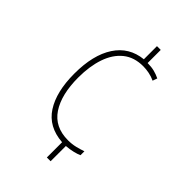

<svg xmlns="http://www.w3.org/2000/svg" viewBox="-221 -807 900 900"><g transform="rotate(45 229.5 -357.0)"><path d="M291 -637Q316 -637 336 -632Q356 -627 374 -618L366 -595Q347 -604 326.5 -608Q306 -612 287 -612Q227 -612 187.5 -580Q148 -548 128.5 -491Q109 -434 109 -359Q109 -246 152 -181.5Q195 -117 283 -117Q309 -117 331.5 -122.5Q354 -128 374 -135V-109Q361 -103 340.5 -98Q320 -93 295 -91V10H270V-91Q174 -98 128.5 -168.5Q83 -239 83 -359Q83 -483 130.5 -555.5Q178 -628 266 -637V-724H291Z"/></g></svg>

Font: Noto Sans Gurmukhi UI Condensed Thin
Style: Regular
Weight: 100
Width: 3
Designer: Jelle Bosma - Monotype Design Team
Foundry: Monotype Imaging Inc.
Version: Version 2.004; ttfautohint (v1.8.4.7-5d5b)